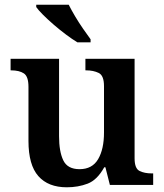

<svg xmlns="http://www.w3.org/2000/svg" viewBox="-20 -786 695 816"><path d="M264 10Q185 10 143 -37.5Q101 -85 101 -187V-417Q101 -461 81.5 -474Q62 -487 27 -487H25V-536H231V-207Q231 -142 249 -104.5Q267 -67 318 -67Q372 -67 397 -109.5Q422 -152 422 -223V-420Q422 -465 399.5 -476Q377 -487 346 -487H343V-536H552V-113Q552 -70 573 -59.5Q594 -49 625 -49H631V0H447L428 -75H423Q393 -21 352.5 -5.5Q312 10 264 10ZM309 -606Q286 -620 260 -639.5Q234 -659 208.5 -681Q183 -703 163 -723Q143 -743 134 -756V-766H272Q283 -744 299 -717Q315 -690 333 -664Q351 -638 365 -619V-606Z"/></svg>

Font: Noto Serif Toto SemiBold
Style: Regular
Weight: 600
Designer: Monotype Design Team
Foundry: Monotype Imaging Inc.
Version: Version 2.001; ttfautohint (v1.8.4.7-5d5b)